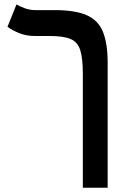

<svg xmlns="http://www.w3.org/2000/svg" viewBox="-20 -632 626 876"><path d="M471.2 -345.7V224.6H357.9V-294.9Q357.9 -365.7 346.2 -403.1Q334.5 -440.4 302 -454.1Q269.5 -467.8 207.5 -467.8H139.2Q100.1 -467.8 68.4 -480.5Q36.6 -493.2 14.2 -509.8L55.2 -611.8Q66.4 -604.5 90.8 -595.2Q115.2 -585.9 140.6 -585.9H228.5Q321.8 -585.9 374.5 -563.2Q427.2 -540.5 449.2 -487.8Q471.2 -435.1 471.2 -345.7Z"/></svg>

Font: Cascadia Code SemiBold
Style: Regular
Weight: 600
Monospace: yes
Designer: Aaron Bell
Foundry: Saja Typeworks
Version: Version 2404.023; ttfautohint (v1.8.4)